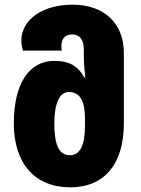

<svg xmlns="http://www.w3.org/2000/svg" viewBox="-20 -790 601 820"><path d="M280 10C427 10 509 -91 509 -263V-563C509 -690 426 -770 289 -770C167 -770 71 -710 71 -615C71 -602 74 -588 78 -574H244C243 -580 242 -586 242 -593C242 -622 256 -643 288 -643C321 -643 338 -620 338 -578V-551C338 -526 340 -500 344 -459H340C310 -513 270 -530 212 -530C105 -530 39 -434 39 -263C39 -93 128 10 280 10ZM279 -127C229 -127 212 -178 212 -262C212 -347 233 -397 274 -397C324 -397 343 -355 343 -282V-255C343 -170 322 -127 279 -127Z"/></svg>

Font: Noto Sans Georgian Condensed Black
Style: Regular
Weight: 900
Width: 3
Designer: Monotype Design Team, Akaki Razmadze
Foundry: Google LLC
Version: Version 2.005